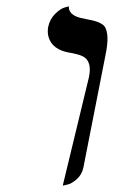

<svg xmlns="http://www.w3.org/2000/svg" viewBox="-20 -579 359 605"><path d="M177.7 5.9 260.3 -335.9Q271 -387.7 239.3 -402.3Q225.1 -408.7 198.7 -413.1Q144.5 -422.4 132.8 -462.9Q128.9 -478 131.8 -494.1Q137.2 -519 153.6 -535.2Q169.9 -551.3 183.1 -555.2L196.8 -559.1Q195.8 -532.7 232.4 -522.9Q238.8 -521.5 250.5 -519Q297.9 -511.2 309.6 -495.6Q326.2 -471.2 312.5 -405.8L242.7 -50.8Q237.8 -28.3 221.7 -14.2Q205.6 0 191.4 2.9Z"/></svg>

Font: Linux Biolinum Slanted O
Style: Slanted
Weight: 400
Designer: Philipp H. Poll
Foundry: Philipp H. Poll
Version: Version 1.0.4